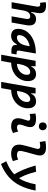

<svg xmlns="http://www.w3.org/2000/svg" viewBox="1538 -2334 1027 4142"><g transform="rotate(90 2051.0 -262.5)"><path d="M331.5 0 386.7 -312.5Q394.5 -356.4 379.6 -379.2Q364.7 -401.9 330.6 -401.9Q302.2 -401.9 277.1 -387.7Q252 -373.5 233.2 -340.1Q214.4 -306.6 204.6 -249.5L228 -423.8H252.4Q268.1 -473.1 302.7 -500.2Q337.4 -527.3 390.6 -527.3Q473.1 -527.3 506.6 -473.6Q540 -419.9 521.5 -315.4L465.8 0ZM26.9 0 120.1 -530.8Q128.4 -575.7 117.4 -596.4Q106.4 -617.2 78.6 -617.2Q69.3 -617.2 59.6 -616Q49.8 -614.7 40 -611.8L25.9 -734.9Q44.4 -739.3 63 -741Q81.5 -742.7 100.1 -742.7Q201.2 -742.7 238.5 -695.8Q275.9 -648.9 257.3 -545.4L161.1 0Z M754.9 10.3Q681.6 10.3 641.6 -27.8Q601.6 -65.9 601.6 -135.3Q601.6 -223.1 640.6 -294.7Q679.7 -366.2 750.2 -417Q820.8 -467.8 915.5 -495.1Q1010.3 -522.5 1121.6 -522.5H1133.8L1071.8 -166.5Q1065.9 -132.3 1078.6 -119.6Q1091.3 -106.9 1131.3 -106.9H1154.8L1135.3 4.9H1082Q1028.8 4.9 1000.2 -6.6Q971.7 -18.1 960.9 -36.9Q950.2 -55.7 950 -77.9Q949.7 -100.1 952.6 -122.1L984.9 -109.4H928.2L959 -175.3Q933.6 -86.9 879.9 -38.3Q826.2 10.3 754.9 10.3ZM786.6 -115.2Q850.6 -115.2 899.2 -170.2Q947.8 -225.1 965.3 -325.7L990.2 -467.3L1037.1 -397Q974.1 -394.5 919.4 -375.7Q864.7 -356.9 823.7 -325.4Q782.7 -293.9 759.8 -252.2Q736.8 -210.4 736.8 -162.1Q736.8 -138.2 749 -126.7Q761.2 -115.2 786.6 -115.2Z M1294.9 224.6H1160.6L1291 -517.6H1410.6L1403.8 -395ZM1321.3 9.8Q1290.5 9.8 1260.7 7.1Q1231 4.4 1200.2 0L1258.3 -127.9Q1285.2 -115.7 1347.2 -115.7Q1417.5 -115.7 1473.4 -144.5Q1529.3 -173.3 1561.5 -222.9Q1593.8 -272.5 1593.8 -335Q1593.8 -367.2 1577.6 -384.5Q1561.5 -401.9 1532.2 -401.9Q1499.5 -401.9 1467 -379.9Q1434.6 -357.9 1408.2 -311Q1381.8 -264.2 1367.7 -189.5L1387.2 -424.3H1429.7L1409.7 -397Q1423.8 -459.5 1470 -493.4Q1516.1 -527.3 1582 -527.3Q1651.9 -527.3 1690.4 -481.7Q1729 -436 1729 -351.6Q1729 -274.4 1698.2 -208.5Q1667.5 -142.6 1612.3 -93.5Q1557.1 -44.4 1482.9 -17.3Q1408.7 9.8 1321.3 9.8Z M1880.9 224.6H1746.6L1877 -517.6H1996.6L1989.7 -395ZM1907.2 9.8Q1876.5 9.8 1846.7 7.1Q1816.9 4.4 1786.1 0L1844.2 -127.9Q1871.1 -115.7 1933.1 -115.7Q2003.4 -115.7 2059.3 -144.5Q2115.2 -173.3 2147.5 -222.9Q2179.7 -272.5 2179.7 -335Q2179.7 -367.2 2163.6 -384.5Q2147.5 -401.9 2118.2 -401.9Q2085.4 -401.9 2053 -379.9Q2020.5 -357.9 1994.1 -311Q1967.8 -264.2 1953.6 -189.5L1973.1 -424.3H2015.6L1995.6 -397Q2009.8 -459.5 2055.9 -493.4Q2102.1 -527.3 2168 -527.3Q2237.8 -527.3 2276.4 -481.7Q2314.9 -436 2314.9 -351.6Q2314.9 -274.4 2284.2 -208.5Q2253.4 -142.6 2198.2 -93.5Q2143.1 -44.4 2068.8 -17.3Q1994.6 9.8 1907.2 9.8Z M2704.1 -587.4Q2666.5 -587.4 2643.1 -610.8Q2619.6 -634.3 2619.6 -671.9Q2619.6 -709.5 2643.1 -732.9Q2666.5 -756.3 2704.1 -756.3Q2741.7 -756.3 2765.1 -732.9Q2788.6 -709.5 2788.6 -671.9Q2788.6 -634.3 2765.1 -610.8Q2741.7 -587.4 2704.1 -587.4ZM2815.4 -142.6 2849.1 -31.2Q2819.3 -14.2 2786.1 -2.2Q2752.9 9.8 2710 9.8Q2616.2 9.8 2571 -31.7Q2525.9 -73.2 2530.8 -153.3Q2533.2 -188 2542.2 -221.2Q2551.3 -254.4 2562.3 -285.6Q2573.2 -316.9 2580.1 -345.2Q2587.4 -373 2574.2 -387.5Q2561 -401.9 2528.3 -401.9Q2481.9 -401.9 2439 -390.6L2428.7 -513.7Q2457.5 -522 2486.3 -524.7Q2515.1 -527.3 2543.9 -527.3Q2651.4 -527.3 2694.1 -481.4Q2736.8 -435.5 2714.8 -345.2Q2707.5 -313.5 2697 -285.9Q2686.5 -258.3 2678 -231Q2669.4 -203.6 2667 -172.4Q2663.1 -115.7 2729 -115.7Q2753.4 -115.7 2771.7 -121.8Q2790 -127.9 2815.4 -142.6Z M3295.9 9.8Q3198.2 9.8 3148.7 -34.4Q3099.1 -78.6 3099.1 -167.5Q3099.1 -183.1 3103.8 -213.9Q3108.4 -244.6 3123.5 -300.3L3188.5 -540.5Q3198.2 -577.6 3183.6 -597.2Q3168.9 -616.7 3136.7 -616.7Q3113.3 -616.7 3089.6 -614Q3065.9 -611.3 3042.5 -605.5L3022.5 -728.5Q3058.6 -736.8 3094.7 -739.5Q3130.9 -742.2 3167 -742.2Q3266.1 -742.2 3308.3 -690.9Q3350.6 -639.6 3323.2 -540.5L3257.8 -300.3Q3243.7 -248 3239 -220.7Q3234.4 -193.4 3234.4 -182.1Q3233.4 -115.7 3324.7 -115.7Q3351.6 -115.7 3372.1 -121.8Q3392.6 -127.9 3420.9 -142.6L3454.6 -26.4Q3420.4 -11.2 3382.6 -0.7Q3344.7 9.8 3295.9 9.8Z M3517.1 230.5 3458.5 115.7Q3571.8 70.8 3655.5 12Q3739.3 -46.9 3798.3 -123.5Q3857.4 -200.2 3895.5 -297.9Q3933.6 -395.5 3955.6 -517.6H4090.8Q4053.7 -322.8 3981.4 -179.9Q3909.2 -37.1 3795.2 63Q3681.2 163.1 3517.1 230.5ZM3685.1 -527.3Q3753.9 -243.7 3868.2 -98.1L3757.3 -29.8Q3695.8 -121.1 3644.5 -242.4Q3593.3 -363.8 3549.8 -517.6Z"/></g></svg>

Font: Cascadia Mono NF
Style: Italic
Weight: 400
Italic angle: -10°
Monospace: yes
Designer: Aaron Bell
Foundry: Saja Typeworks
Version: Version 2404.023